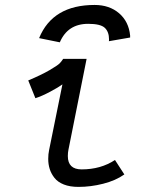

<svg xmlns="http://www.w3.org/2000/svg" viewBox="-20 -731 558 760"><path d="M329.1 -636.7Q248 -636.7 216.8 -563.5L134.8 -580.1Q188.5 -711.4 354.5 -711.4Q413.1 -711.4 451.4 -678.5Q489.7 -645.5 495.1 -590.3V-582.5L411.1 -567.9Q411.6 -570.3 411.6 -574.7Q411.6 -605 394.8 -620.8Q377.9 -636.7 329.1 -636.7ZM322.8 -498 251 -138.7Q248.5 -127 248.5 -113.3Q248.5 -60.5 303.2 -60.5Q378.9 -60.5 435.1 -97.7L472.2 -40.5Q437.5 -16.1 388.4 -3.7Q339.4 8.8 290.5 8.8Q256.8 8.8 232.7 -0.7Q208.5 -10.3 195.6 -26.9Q182.6 -43.5 176.8 -62Q170.9 -80.6 170.9 -102.1Q170.9 -121.1 174.3 -136.7L227.1 -397Q211.9 -385.7 178.5 -367.9Q145 -350.1 120.1 -342.3L91.8 -412.6Q144 -434.6 175.8 -453.1Q207.5 -471.7 215.6 -479.7Q223.6 -487.8 230 -498Z"/></svg>

Font: Fantasque Sans Mono
Style: Italic
Weight: 400
Italic angle: -11°
Monospace: yes
Designer: Jany Belluz
Version: Version 1.8.0 ; ttfautohint (v1.8.2)